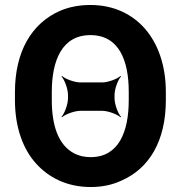

<svg xmlns="http://www.w3.org/2000/svg" viewBox="-20 -741 727 771"><path d="M440 -346V-360C440 -384 454 -421 466 -434L464 -436C451 -424 414 -410 390 -410H303C279 -410 242 -424 229 -436L227 -434C239 -421 253 -384 253 -360V-346C253 -322 239 -285 227 -272L229 -270C242 -282 279 -296 303 -296H390C414 -296 451 -282 464 -270L466 -272C454 -285 440 -322 440 -346ZM646 -339V-371C646 -481 613 -568 561 -627C513 -681 441 -721 343 -721C298 -721 257 -713 220 -697C107 -647 40 -534 40 -371V-339C40 -229 73 -141 125 -84C174 -30 246 10 344 10C389 10 429 2 466 -15C580 -64 646 -176 646 -339ZM344 -110C319 -110 297 -115 278 -125C213 -159 188 -239 188 -339V-372C188 -498 229 -600 343 -600C458 -600 497 -498 497 -372V-339C497 -214 458 -110 344 -110Z"/></svg>

Font: Asimov
Style: Edge
Weight: 500
Designer: Google
Version: Version 2.000980: 2014